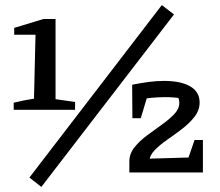

<svg xmlns="http://www.w3.org/2000/svg" viewBox="-20 -680 869 757"><path d="M34 -247V-275Q54 -280 74 -284Q94 -288 114 -291L120 -543H36V-570L151 -605H199V-289L276 -278V-247ZM143 57 96 20 618 -660 666 -623ZM490 0V-43Q490 -74 510 -99Q530 -124 559.5 -146Q589 -168 618 -188.5Q647 -209 667 -230Q687 -251 687 -274Q687 -285 682.5 -297Q678 -309 665 -323L703 -292Q686 -294 668 -295.5Q650 -297 631 -297Q602 -297 573 -294Q544 -291 514 -285L501 -346Q536 -353 567 -357Q598 -361 627 -361Q693 -361 730 -339.5Q767 -318 767 -276Q767 -245 746.5 -219Q726 -193 697 -171Q668 -149 638.5 -128.5Q609 -108 589 -87Q569 -66 569 -43V0ZM518 0V-53L759 -60V0ZM703 0 747 -128H780V0ZM502 -214 501 -346 575 -347 535 -214Z"/></svg>

Font: Piazzolla 24pt SemiBold
Style: Regular
Weight: 600
Designer: Juan Pablo del Peral
Foundry: Huerta Tipografica
Version: Version 2.005